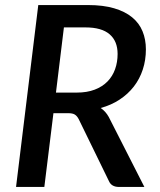

<svg xmlns="http://www.w3.org/2000/svg" viewBox="-20 -740 632 760"><path d="M191.5 -292 155.5 0H43.5L131.5 -720H328.5Q388.5 -720 431.8 -707.2Q475 -694.5 503 -671.5Q531 -648.5 544.2 -616.2Q557.5 -584 557.5 -544.5Q557.5 -502 545.2 -464.8Q533 -427.5 509.8 -397.5Q486.5 -367.5 453.5 -345.8Q420.5 -324 378.5 -312.5Q398 -299.5 410.5 -277L551.5 0H451Q421 0 411 -23.5L291.5 -268.5Q285 -281 276.2 -286.5Q267.5 -292 249.5 -292ZM233 -631.5 201.5 -373.5H284Q324.5 -373.5 355 -385.2Q385.5 -397 405.5 -417.5Q425.5 -438 435.5 -466Q445.5 -494 445.5 -526.5Q445.5 -577 414 -604.2Q382.5 -631.5 318.5 -631.5Z"/></svg>

Font: Lato Semibold
Style: Italic
Weight: 600
Italic angle: -7°
Designer: Lukasz Dziedzic
Foundry: tyPoland Lukasz Dziedzic
Version: Version 2.006; 2014-01-15